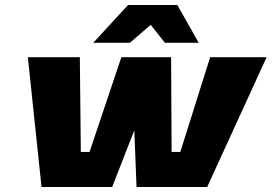

<svg xmlns="http://www.w3.org/2000/svg" viewBox="-20 -752 1092 772"><path d="M355 -580 495 -732H693L779 -580H643L586 -652L502 -580ZM147 0 92 -522H301L305 -141H340L468 -522H668L670 -141H705L825 -522H1052L813 0H529L520 -228L431 0Z"/></svg>

Font: Tomorrow
Style: Bold Italic
Weight: 700
Italic angle: -10°
Designer: Tony de Marco, Monica Rizzolli
Foundry: Just in Type
Version: Version 2.002